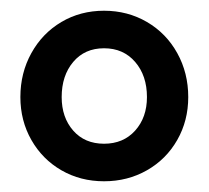

<svg xmlns="http://www.w3.org/2000/svg" viewBox="-20 -730 389 358"><path d="M174 -392Q130 -392 94.5 -412.5Q59 -433 38.5 -469Q18 -505 18 -549Q18 -594 38.5 -631Q59 -668 94.5 -689Q130 -710 174 -710Q218 -710 254 -689Q290 -668 310.5 -631Q331 -594 331 -549Q331 -505 310.5 -469Q290 -433 254 -412.5Q218 -392 174 -392ZM174 -640Q138 -640 116.5 -614.5Q95 -589 95 -549Q95 -511 116.5 -486.5Q138 -462 174 -462Q210 -462 232 -486.5Q254 -511 254 -549Q254 -589 232 -614.5Q210 -640 174 -640Z"/></svg>

Font: Quicksand Medium
Style: Regular
Weight: 500
Designer: Andrew Paglinawan
Foundry: Andrew Paglinawan
Version: Version 3.000